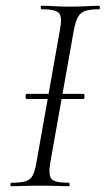

<svg xmlns="http://www.w3.org/2000/svg" viewBox="-20 -645 366 665"><path d="M73 -302Q70 -302 69 -306.5Q68 -311 69 -315.5Q70 -320 73 -320H269Q272 -320 272.5 -315.5Q273 -311 272.5 -306.5Q272 -302 269 -302ZM19 0Q16 0 16 -6Q16 -12 19 -12Q51 -12 68 -17Q85 -22 93 -37Q101 -52 106 -81L188 -544Q196 -587 184 -600Q172 -613 124 -613Q121 -613 121 -619Q121 -625 124 -625Q144 -625 169 -623.5Q194 -622 222 -622Q254 -622 279.5 -623.5Q305 -625 324 -625Q326 -625 326 -619Q326 -613 324 -613Q292 -613 275 -607Q258 -601 250 -586Q242 -571 236 -542L154 -81Q147 -38 158.5 -25Q170 -12 219 -12Q221 -12 221 -6Q221 0 219 0Q199 0 174 -1Q149 -2 118 -2Q90 -2 64.5 -1Q39 0 19 0Z"/></svg>

Font: Cormorant Light
Style: Italic
Weight: 300
Italic angle: -10°
Designer: Christian Thalmann (Catharsis Fonts)
Foundry: Catharsis Fonts
Version: Version 4.000